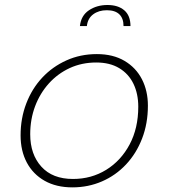

<svg xmlns="http://www.w3.org/2000/svg" viewBox="-20 -760 692 788"><path d="M277 9Q211 9 163.2 -18Q115.5 -45 90 -93Q64.5 -141 64.5 -204.5Q64.5 -274.5 87.8 -335.2Q111 -396 153.2 -441.2Q195.5 -486.5 252.8 -512.2Q310 -538 377.5 -538Q444 -538 491 -510.2Q538 -482.5 562.5 -434.8Q587 -387 587 -326.5Q587 -253 563.2 -191.5Q539.5 -130 497.2 -85Q455 -40 398.5 -15.5Q342 9 277 9ZM279.5 -25.5Q355 -25.5 415.8 -63Q476.5 -100.5 512 -167.2Q547.5 -234 547.5 -322Q547.5 -375 527.8 -416Q508 -457 469.5 -480.2Q431 -503.5 375 -503.5Q316 -503.5 266.5 -480.8Q217 -458 180.5 -417.5Q144 -377 124 -323.8Q104 -270.5 104 -209Q104 -126.5 149.8 -76Q195.5 -25.5 279.5 -25.5ZM308 -653Q312.5 -696 345 -717.8Q377.5 -739.5 421 -739.5Q464.5 -739.5 490 -717.8Q515.5 -696 515.5 -653H487Q487 -684.5 469.8 -701.2Q452.5 -718 418.5 -718Q385 -718 362.5 -701.2Q340 -684.5 336.5 -653Z"/></svg>

Font: Epilogue ExtraLight
Style: Italic
Weight: 250
Italic angle: -12°
Designer: Tyler Finck
Foundry: Etcetera Type Co
Version: Version 2.112